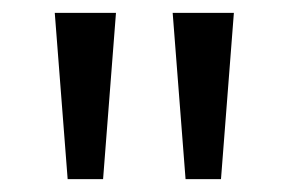

<svg xmlns="http://www.w3.org/2000/svg" viewBox="-20 -734 448 298"><path d="M160 -714 140 -456H85L65 -714ZM343 -714 323 -456H268L248 -714Z"/></svg>

Font: Noto Sans Meroitic
Style: Regular
Weight: 400
Designer: Monotype Design Team
Foundry: Monotype Imaging Inc.
Version: Version 2.002; ttfautohint (v1.8.4.7-5d5b)